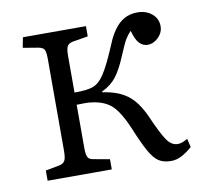

<svg xmlns="http://www.w3.org/2000/svg" viewBox="-65 -590 703 666"><g transform="rotate(-10 287.0 -257.0)"><path d="M486 7Q460 7 443 -4Q426 -15 409.5 -44.5Q393 -74 371 -128Q347 -185 322 -210Q297 -235 250 -241Q237 -243 223 -242.5Q209 -242 197 -242V-89Q197 -66 202 -57Q207 -48 222 -46L278 -36V0H52V-36L100 -45Q115 -48 120.5 -57.5Q126 -67 126 -93V-415Q126 -440 121.5 -448.5Q117 -457 101 -460L47 -469L54 -505H276V-469L222 -460Q207 -457 202 -447.5Q197 -438 197 -414V-285Q240 -285 261 -292Q284 -300 303 -329Q322 -358 349 -422Q368 -471 394.5 -496Q421 -521 460 -521Q490 -521 510.5 -504Q531 -487 531 -460Q531 -438 514 -421Q497 -404 476 -404Q460 -404 447.5 -416.5Q435 -429 426 -462Q415 -451 406.5 -437Q398 -423 381 -382Q362 -336 343 -311.5Q324 -287 292 -272V-269Q345 -262 378.5 -237.5Q412 -213 437 -157Q464 -95 480.5 -71Q497 -47 519 -47Q528 -47 535.5 -50Q543 -53 554 -59L561 -29Q543 -13 524.5 -3Q506 7 486 7Z"/></g></svg>

Font: Literata 12pt Light
Style: Regular
Weight: 300
Designer: Latin by Veronika Burian and Jose Scaglione. Greek by Irene Vlachou. Cyrillic by Vera Evstafieva.
Foundry: TypeTogether
Version: Version 3.002